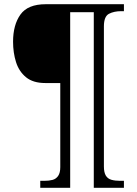

<svg xmlns="http://www.w3.org/2000/svg" viewBox="-20 -780 652 911"><path d="M171 111V78H190Q213 78 229.5 73.5Q246 69 256 54.5Q266 40 266 13V-386H195Q137 -386 103.5 -413.5Q70 -441 56 -485.5Q42 -530 42 -582Q42 -662 77 -711Q112 -760 197 -760H568V-727H555Q521 -727 497 -714.5Q473 -702 473 -655V10Q473 38 482 53Q491 68 508.5 73Q526 78 550 78H568V111H425V-722H313V111Z"/></svg>

Font: Noto Rashi Hebrew Light
Style: Regular
Weight: 300
Version: Version 1.006